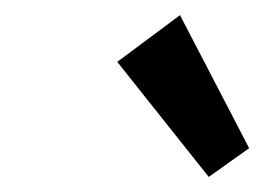

<svg xmlns="http://www.w3.org/2000/svg" viewBox="-20 -805 346 251"><path d="M252.9 -573.7 133.3 -724.1 215.3 -785.2 305.7 -611.3Z"/></svg>

Font: Reddit Sans Medium
Style: Italic
Weight: 500
Italic angle: -11.25°
Designer: Stephen Hutchings
Version: Version 1.013